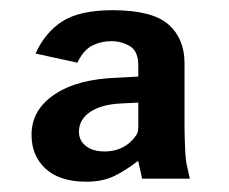

<svg xmlns="http://www.w3.org/2000/svg" viewBox="-20 -752 447 375"><path d="M148.7 -397.1Q96.8 -397.1 69.2 -422.3Q41.6 -447.5 41.6 -488.8Q41.6 -537.4 86.7 -567.7Q131.8 -598 211.4 -600.3L250.1 -602.5V-624.1Q250.1 -652.2 233.6 -661.9Q217.1 -671.6 197.5 -671.6Q177.4 -671.6 160.4 -663.1Q143.4 -654.7 131.1 -629.6L49.4 -647.4Q68.1 -688.8 101.9 -710.4Q135.8 -732.1 200.8 -732.1Q278.1 -731.7 309.2 -704.1Q340.4 -676.5 340.4 -628.3Q340.4 -586.9 340.4 -559.7Q340.4 -532.5 340.4 -503.2Q340.4 -497.7 340.7 -484.3Q341.1 -471 341.8 -456.4Q342.6 -441.8 344.1 -432.7L350.8 -403.1H257.6L249.8 -437.9Q223.4 -417.5 201.2 -407.3Q178.9 -397.1 148.7 -397.1ZM184.4 -456.2Q213.9 -456.2 234.2 -474.2Q241.4 -481 245.8 -487.4Q250.1 -493.8 250.1 -503.2V-551.6L217.9 -550Q178.9 -548.4 156.6 -533.7Q134.2 -518.9 134.2 -494.6Q134.2 -477.6 147.7 -466.9Q161.1 -456.2 184.4 -456.2Z"/></svg>

Font: Public Sans Thin
Style: Regular
Weight: 100
Designer: The Public Sans project authors (U.S. Web Design System). Libre Franklin designed by Pablo Impallari and Rodrigo Fuenzal
Version: Version 1.008